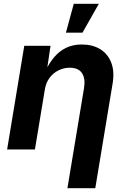

<svg xmlns="http://www.w3.org/2000/svg" viewBox="-20 -787 663 1011"><path d="M216.2 -316.1 163.9 0H17.5L107.8 -545.9H246.1L225.9 -409.6H217.1Q239.3 -455.6 266.7 -487.5Q294.1 -519.3 329.7 -536Q365.2 -552.7 410.7 -552.7Q467.5 -552.7 507.6 -528.1Q547.7 -503.4 565.7 -457.3Q583.7 -411.3 573 -347.2L481.7 204.1H335L422.2 -321.7Q430.8 -373 411.9 -401.7Q392.9 -430.4 347.3 -430.4Q316.6 -430.4 288.8 -416.9Q260.9 -403.3 241.6 -378Q222.2 -352.6 216.2 -316.1ZM327.2 -615.1 368.5 -767.1H500.5L414.4 -615.1Z"/></svg>

Font: Adwaita Sans
Style: Italic
Weight: 400
Italic angle: -9.39999°
Designer: Rasmus Andersson
Foundry: rsms
Version: Version 4.001;git-9221beed3